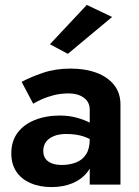

<svg xmlns="http://www.w3.org/2000/svg" viewBox="-20 -751 566 781"><path d="M156 -137Q156 -158 166.5 -173Q177 -188 198 -197Q219 -206 249 -206Q290 -206 320 -196Q350 -186 378 -165V-228Q369 -239 347 -251Q325 -263 293 -272Q261 -281 224 -281Q167 -281 122 -263Q77 -245 51.5 -211Q26 -177 26 -127Q26 -84 46 -53.5Q66 -23 103.5 -6.5Q141 10 190 10Q238 10 276.5 -6.5Q315 -23 338 -54.5Q361 -86 361 -130L345 -184Q345 -146 330 -123Q315 -100 289 -90Q263 -80 232 -80Q208 -80 191 -86.5Q174 -93 165 -105.5Q156 -118 156 -137ZM115 -329Q126 -336 147.5 -346Q169 -356 197.5 -363.5Q226 -371 259 -371Q297 -371 321 -353.5Q345 -336 345 -305V0H470V-326Q470 -373 444 -405.5Q418 -438 372.5 -455Q327 -472 267 -472Q205 -472 154 -454.5Q103 -437 68 -418ZM436 -682 333 -731 183 -571 256 -532Z"/></svg>

Font: Jost SemiBold
Style: Regular
Weight: 600
Version: Version 3.710